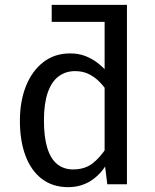

<svg xmlns="http://www.w3.org/2000/svg" viewBox="-20 -759 638 791"><path d="M261 12Q197 12 152.5 -22Q108 -56 85 -117.5Q62 -179 62 -261Q62 -342 87 -404.5Q112 -467 158.5 -503Q205 -539 269 -539Q303 -539 330.5 -528.5Q358 -518 380.5 -501Q403 -484 421 -463L420 -385Q403 -410 383.5 -428Q364 -446 341 -456Q318 -466 289 -466Q250 -466 221 -444Q192 -422 176.5 -377Q161 -332 161 -263Q161 -194 175 -149Q189 -104 216 -82.5Q243 -61 281 -61Q328 -61 359.5 -84.5Q391 -108 419 -151L422 -88Q397 -42 355.5 -15Q314 12 261 12ZM503 0H422L411 -89V-123V-739H503ZM411 -669H193V-739H493Z"/></svg>

Font: Fira Sans Variable
Style: Regular
Weight: 400
Designer: Carrois Corporate & Edenspiekermann AG
Foundry: Carrois Corporate GbR & Edenspiekermann AG
Version: Version 4.202